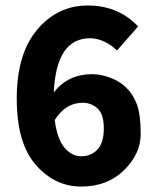

<svg xmlns="http://www.w3.org/2000/svg" viewBox="-20 -667 568 699"><path d="M175.8 -330.1Q226.6 -397 316.4 -397Q344.7 -397 378.9 -385Q413.1 -373 438.5 -349.1Q463.9 -325.2 478 -288.1Q492.2 -251 492.2 -179Q492.2 -106.9 431.6 -47.4Q371.1 12.2 275.4 12.2Q179.7 12.2 110.4 -66.7Q41 -145.5 41 -308.1Q41 -470.7 115.2 -558.8Q189.5 -647 299.8 -647Q410.2 -647 482.9 -570.8L405.8 -482.9Q388.7 -501 361.8 -514.4Q335 -527.8 308.1 -527.8Q184.6 -527.8 175.8 -330.1ZM281.2 -293Q218.8 -293 179.2 -230Q188 -161.6 214.4 -129.9Q240.7 -98.1 275.9 -98.1Q311 -98.1 334.5 -122.3Q357.9 -146.5 357.9 -199.2Q357.9 -252 334.7 -272.5Q311.5 -293 281.2 -293Z"/></svg>

Font: SourceSansPro-Bold
Style: Bold
Weight: 700
Designer: Paul D. Hunt
Foundry: Adobe Systems Incorporated
Version: Version 1.050;PS Version 1.000;hotconv 1.0.70;makeotf.lib2.5